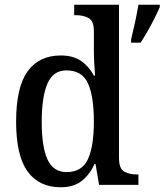

<svg xmlns="http://www.w3.org/2000/svg" viewBox="-20 -780 694 810"><path d="M236 10Q145 10 96.5 -56.5Q48 -123 48 -267Q48 -412 96.5 -479Q145 -546 236 -546Q289 -546 322.5 -522.5Q356 -499 376 -461H381Q379 -485 377.5 -515.5Q376 -546 376 -571V-649Q376 -692 353.5 -704Q331 -716 301 -716H293V-760H482V-114Q482 -69 503.5 -56.5Q525 -44 557 -44H564V0H398L383 -88H379Q358 -43 324.5 -16.5Q291 10 236 10ZM261 -54Q326 -54 351 -108.5Q376 -163 376 -267Q376 -372 351.5 -427.5Q327 -483 260 -483Q204 -483 180 -427Q156 -371 156 -266Q156 -160 180.5 -107Q205 -54 261 -54ZM533 -613Q541 -646 549.5 -685Q558 -724 564 -760H654V-750Q645 -729 631.5 -702Q618 -675 602.5 -648Q587 -621 573 -600H533Z"/></svg>

Font: Noto Serif Thai SemiCondensed Medium
Style: Regular
Weight: 500
Width: 4
Designer: Monotype Design Team
Foundry: Monotype Imaging Inc.
Version: Version 2.002; ttfautohint (v1.8.4.7-5d5b)